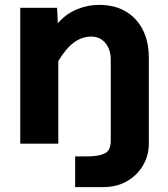

<svg xmlns="http://www.w3.org/2000/svg" viewBox="-20 -589 690 787"><path d="M386 -569Q450 -569 495.5 -542Q541 -515 565.5 -466.5Q590 -418 590 -353V0Q590 48 566.5 88.5Q543 129 501 153.5Q459 178 402 178H288V52H340Q384 52 409 40Q434 28 434 -12V-343Q434 -386 412 -412.5Q390 -439 354 -439Q317 -439 284.5 -416Q252 -393 219 -339V0H63V-557H214L217 -494Q253 -534 297 -551.5Q341 -569 386 -569Z"/></svg>

Font: Azeret Mono Thin
Style: Bold
Weight: 700
Version: Version 1.002